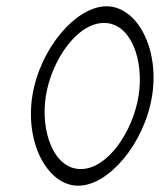

<svg xmlns="http://www.w3.org/2000/svg" viewBox="-20 -595 509 611"><path d="M83 -290C59 -139 132 -4 229 -4C326 -4 440 -139 464 -290C488 -441 416 -575 319 -575C222 -575 107 -441 83 -290ZM126 -290C144 -403 225 -522 311 -522C397 -522 439 -403 421 -290C403 -177 323 -57 237 -57C151 -57 108 -177 126 -290Z"/></svg>

Font: Charger Sport
Style: HLNrwObl
Weight: 100
Designer: Jasper
Foundry: Cannot Into Space Fonts
Version: Version 1.1